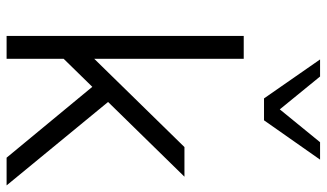

<svg xmlns="http://www.w3.org/2000/svg" viewBox="-224 -766 990 582"><g transform="rotate(90 271.0 -475.0)"><path d="M278.3 -780.3 160.2 -950.2H211.9L311.5 -828.1L411.1 -950.2H463.9L344.7 -780.3ZM88.9 0V-718.8H158.2V-265.6L425.8 -539.1H515.6L289.1 -307.6L542 0H458L243.2 -259.8L158.2 -172.9V0Z"/></g></svg>

Font: Min Sans Light
Style: Regular
Weight: 300
Designer: Jinseong-Kim, NotoSansCJK, Nunito
Foundry: Jinseong-Kim
Version: Version 1.400;Glyphs 3.1.2 (3151)